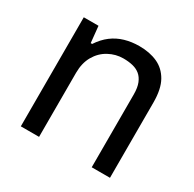

<svg xmlns="http://www.w3.org/2000/svg" viewBox="-124 -670 811 802"><g transform="rotate(30 281.5 -269.0)"><path d="M69 0V-526H140L148 -447H155Q176 -479 202.5 -499Q229 -519 261.5 -528.5Q294 -538 331 -538Q381 -538 418.5 -521Q456 -504 477.5 -466Q499 -428 499 -363V0H411V-351Q411 -384 402.5 -405Q394 -426 379.5 -438Q365 -450 344.5 -455Q324 -460 299 -460Q262 -460 229 -442Q196 -424 176.5 -390Q157 -356 157 -309V0Z"/></g></svg>

Font: Archivo SemiBold
Style: Regular
Weight: 400
Version: Version 2.001